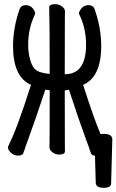

<svg xmlns="http://www.w3.org/2000/svg" viewBox="-20 -731 563 928"><path d="M481 176.8Q445.8 176.8 442.9 154.8L439 21Q423.8 21 419.9 10.5Q416 0 414.1 -5.9Q407.2 -27.8 398.9 -47.9Q359.9 -154.8 313 -297.9Q298.8 -293.9 293 -293.9Q293 -75.2 293.5 -46.1Q293.9 -17.1 293.9 0Q293.9 16.1 265.1 16.1Q248 16.1 233.6 5.1Q219.2 -5.9 219.2 -18.1Q220.2 -56.2 220.2 -294.9Q206.1 -295.9 199.2 -297.9Q151.9 -154.8 112.8 -47.9Q105 -27.8 98.1 -5.9Q96.2 0 92 10.5Q87.9 21 65.9 21Q50.8 21 39.3 12.5Q27.8 3.9 22.9 -4.6Q18.1 -13.2 18.1 -19L19 -22.9Q62 -106.9 129.9 -320.8Q43 -358.9 43 -508.8Q43 -596.2 75.2 -688Q82 -706.1 105 -706.1Q125 -706.1 137.5 -691.4Q149.9 -676.8 149.9 -666Q149.9 -663.1 147 -657.2Q116.2 -591.8 116.2 -515.1Q116.2 -475.1 126 -441.9Q138.2 -396 168 -384.8Q191.9 -376 220.2 -374Q220.2 -623 217.8 -694.8Q217.8 -710.9 247.1 -710.9Q265.1 -710.9 279.5 -700Q293.9 -689 293.9 -677Q293.9 -665 293.5 -639.4Q293 -613.8 293 -372.1Q396 -372.1 396 -515.1Q396 -591.8 365.2 -657.2Q361.8 -663.1 361.8 -666Q361.8 -676.8 374.5 -691.4Q387.2 -706.1 407.2 -706.1Q430.2 -706.1 437 -688Q469.2 -596.2 469.2 -508.8Q469.2 -358.9 381.8 -320.8Q433.1 -160.2 465.8 -83Q470.2 -84 480 -84Q522.9 -84 522.9 -57.1L517.1 154.8Q517.1 176.8 481 176.8Z"/></svg>

Font: LXGW WenKai Mono GB Screen
Style: Regular
Weight: 400
Monospace: yes
Designer: LXGW / Fontworks Inc.
Foundry: LXGW / Fontworks Inc.
Version: Version 1.510;January 18,2025